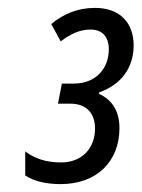

<svg xmlns="http://www.w3.org/2000/svg" viewBox="-20 -875 359 487"><path d="M134 -408C226 -408 283 -466 283 -550C283 -596 262 -623 231 -637L232 -641C287 -660 319 -703 319 -760C319 -815 286 -855 221 -855C178 -855 141 -840 110 -814L134 -770C159 -789 182 -800 210 -800C239 -800 256 -782 256 -750C256 -702 224 -663 167 -663H137L127 -612H159C196 -612 221 -591 221 -549C221 -499 188 -463 135 -463C96 -463 68 -473 44 -491V-430C65 -416 95 -408 134 -408Z"/></svg>

Font: Noto Sans ExtraCondensed
Style: Italic
Weight: 400
Width: 2
Italic angle: -12°
Designer: Monotype Design Team
Foundry: Monotype Imaging Inc.
Version: Version 2.013